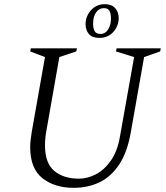

<svg xmlns="http://www.w3.org/2000/svg" viewBox="-20 -892 795 922"><path d="M334 10Q242 10 183.5 -36.5Q125 -83 125 -185Q125 -202 127 -219Q129 -236 132 -256L196 -618L125 -645L128 -660H350L346 -645L265 -618L204 -271Q200 -251 198 -231.5Q196 -212 196 -195Q196 -108 241 -71Q286 -34 359 -34Q400 -34 440.5 -55Q481 -76 512.5 -121Q544 -166 556 -236L624 -618L537 -645L540 -660H752L749 -645L672 -618L608 -256Q591 -160 552 -101.5Q513 -43 457.5 -16.5Q402 10 334 10ZM457 -710Q423 -710 407 -728.5Q391 -747 391 -776Q391 -814 417 -843Q443 -872 484 -872Q516 -872 533 -853Q550 -834 550 -805Q550 -768 524.5 -739Q499 -710 457 -710ZM462 -729Q486 -729 499.5 -751Q513 -773 513 -804Q513 -825 506 -839Q499 -853 479 -853Q456 -853 441.5 -832.5Q427 -812 427 -777Q427 -756 434.5 -742.5Q442 -729 462 -729Z"/></svg>

Font: Spectral SC Light
Style: Italic
Weight: 300
Italic angle: -10°
Designer: Jean-Baptiste Levee
Foundry: Production Type
Version: Version 2.001